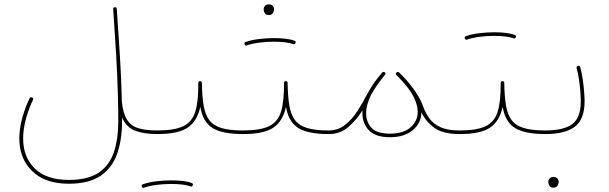

<svg xmlns="http://www.w3.org/2000/svg" viewBox="-20 -633 2813 887"><path d="M69.3 7.3Q69.3 -41 83.7 -91.3Q98.1 -141.6 116.7 -178.7Q120.1 -186.5 128.4 -182.6Q136.2 -179.2 132.3 -170.9Q114.3 -135.3 100.6 -86.7Q86.9 -38.1 86.9 7.3Q86.9 92.3 140.6 145.3Q194.3 198.2 297.4 198.2Q386.2 198.2 436 164.6Q485.8 130.9 506.1 69.8Q526.4 8.8 526.4 -72.3Q526.4 -124 524.9 -177.7Q524.9 -179.2 524.9 -181.2V-183.1Q522.5 -280.3 516.6 -379.9Q510.7 -479.5 502.9 -590.8Q502 -598.6 510.7 -599.6Q518.6 -600.6 519.5 -591.8Q527.8 -475.1 534.2 -370.8Q540.5 -266.6 543 -164.1Q548.3 -107.9 567.4 -79.1Q586.4 -50.3 620.6 -40.3Q654.8 -30.3 706.5 -30.3H707Q715.3 -30.3 715.3 -22Q715.3 -13.7 707 -13.7H706.5Q645 -13.7 604.5 -29.1Q564 -44.4 543.9 -89.8Q543.9 -81.1 543.9 -72.3Q543.9 10.7 521.7 75.9Q499.5 141.1 445.8 178.5Q392.1 215.8 297.4 215.8Q188.5 215.8 128.9 157.7Q69.3 99.6 69.3 7.3Z M698.2 -22Q698.2 -30.3 707 -30.3Q786.6 -30.3 827.4 -50.3Q868.2 -70.3 882.6 -118.4Q897 -166.5 896 -249.5Q896 -258.3 905.3 -258.3Q912.6 -257.3 912.6 -250Q913.6 -188 920.7 -145.8Q927.7 -103.5 946.8 -78.1Q965.8 -52.7 1003.2 -41.5Q1040.5 -30.3 1102.5 -30.3H1103Q1111.3 -30.3 1111.3 -22Q1111.3 -13.7 1103 -13.7H1102.5Q1006.8 -13.7 961.9 -41.7Q917 -69.8 905.3 -139.2Q890.1 -71.3 845.7 -42.5Q801.3 -13.7 707 -13.7Q698.2 -13.7 698.2 -22ZM635.3 229Q632.3 220.2 640.1 218.3Q665.5 209 701.2 204.6Q736.8 200.2 771.5 200.2Q799.3 200.2 824.2 203.1Q849.1 206.1 865.7 212.4Q874 215.3 870.6 223.1Q869.6 225.6 866.5 227.8Q863.3 230 859.9 228Q846.2 222.7 822.5 219.7Q798.8 216.8 771.5 216.8Q737.3 216.8 703.1 221.2Q668.9 225.6 646 233.9Q638.7 236.8 635.3 229Z M1094.2 -22Q1094.2 -30.3 1103 -30.3Q1182.6 -30.3 1223.4 -50.3Q1264.2 -70.3 1278.6 -118.4Q1293 -166.5 1292 -249.5Q1292 -258.3 1301.3 -258.3Q1308.6 -257.3 1308.6 -250Q1309.6 -188 1316.7 -145.8Q1323.7 -103.5 1342.8 -78.1Q1361.8 -52.7 1399.2 -41.5Q1436.5 -30.3 1498.5 -30.3H1499Q1507.3 -30.3 1507.3 -22Q1507.3 -13.7 1499 -13.7H1498.5Q1402.8 -13.7 1357.9 -41.7Q1313 -69.8 1301.3 -139.2Q1286.1 -71.3 1241.7 -42.5Q1197.3 -13.7 1103 -13.7Q1094.2 -13.7 1094.2 -22ZM1198.2 -591.3Q1198.2 -599.1 1204.3 -606Q1210.4 -612.8 1222.7 -612.8Q1235.8 -612.8 1242.2 -603Q1246.1 -597.2 1246.1 -590.3Q1246.1 -581.5 1240.7 -572.5Q1235.4 -563.5 1221.2 -563.5Q1211.9 -563.5 1206.8 -568.4Q1201.7 -573.2 1199.7 -579.6Q1198.2 -585 1198.2 -591.3ZM1109.9 -428.2Q1106.9 -437 1114.7 -439Q1140.1 -448.2 1175.8 -452.6Q1211.4 -457 1246.1 -457Q1273.9 -457 1298.8 -454.1Q1323.7 -451.2 1340.3 -444.8Q1348.6 -441.9 1345.2 -434.1Q1344.2 -431.6 1341.1 -429.4Q1337.9 -427.2 1334.5 -429.2Q1320.8 -434.6 1297.1 -437.5Q1273.4 -440.4 1246.1 -440.4Q1211.9 -440.4 1177.7 -436Q1143.6 -431.6 1120.6 -423.3Q1113.3 -420.4 1109.9 -428.2Z M1490.7 -22Q1490.7 -30.3 1499 -30.3Q1541.5 -30.3 1573.7 -55.7Q1606 -81.1 1630.6 -119.1Q1655.3 -157.2 1674.8 -195.3Q1680.7 -206.5 1688.5 -219.2Q1710 -256.8 1745.6 -297.9Q1748 -300.8 1752 -300.8Q1755.4 -300.8 1757.8 -298.8Q1763.7 -293.9 1758.3 -287.1Q1758.3 -287.1 1758.3 -287.1Q1758.3 -287.1 1758.3 -287.1Q1743.7 -269.5 1726.1 -244.9Q1708.5 -220.2 1695.3 -196.8Q1671.4 -149.4 1671.4 -110.4Q1671.4 -69.8 1696 -42.7Q1720.7 -15.6 1781.7 -15.6Q1844.7 -15.6 1877.2 -45.2Q1909.7 -74.7 1909.7 -115.2Q1909.7 -167 1863.8 -228Q1845.2 -252 1818.8 -278.8Q1815.4 -282.2 1812 -285.6Q1805.7 -292 1811.5 -297.9L1812 -298.3Q1814.5 -300.8 1817.9 -300.8Q1818.4 -300.8 1818.8 -300.8Q1818.8 -300.8 1818.8 -300.8Q1821.8 -300.3 1823.7 -298.3Q1857.4 -266.1 1880.9 -234.4Q1918.9 -186 1934.6 -142.1Q1945.8 -110.4 1964.4 -85Q1982.9 -59.6 2016.1 -44.9Q2049.3 -30.3 2103.5 -30.3H2104Q2112.3 -30.3 2112.3 -22Q2112.3 -13.7 2104 -13.7H2103.5Q2025.4 -13.7 1985.6 -43.2Q1945.8 -72.8 1926.8 -114.3Q1926.3 -64.9 1887.2 -32Q1848.1 1 1781.7 1Q1715.3 1 1684.8 -30.5Q1654.3 -62 1654.3 -110.4Q1654.3 -116.7 1654.8 -123.5Q1627.9 -80.1 1590.1 -46.9Q1552.2 -13.7 1499 -13.7Q1490.7 -13.7 1490.7 -22Z M2095.2 -22Q2095.2 -30.3 2104 -30.3Q2183.6 -30.3 2224.4 -50.3Q2265.1 -70.3 2279.5 -118.4Q2293.9 -166.5 2293 -249.5Q2293 -258.3 2302.2 -258.3Q2309.6 -257.3 2309.6 -250Q2310.5 -188 2317.6 -145.8Q2324.7 -103.5 2343.8 -78.1Q2362.8 -52.7 2400.1 -41.5Q2437.5 -30.3 2499.5 -30.3H2500Q2508.3 -30.3 2508.3 -22Q2508.3 -13.7 2500 -13.7H2499.5Q2403.8 -13.7 2358.9 -41.7Q2314 -69.8 2302.2 -139.2Q2287.1 -71.3 2242.7 -42.5Q2198.2 -13.7 2104 -13.7Q2095.2 -13.7 2095.2 -22ZM2127.4 -455.1Q2124.5 -463.9 2132.3 -465.8Q2157.7 -475.1 2193.4 -479.5Q2229 -483.9 2263.7 -483.9Q2291.5 -483.9 2316.4 -481Q2341.3 -478 2357.9 -471.7Q2366.2 -468.8 2362.8 -460.9Q2361.8 -458.5 2358.6 -456.3Q2355.5 -454.1 2352.1 -456.1Q2338.4 -461.4 2314.7 -464.4Q2291 -467.3 2263.7 -467.3Q2229.5 -467.3 2195.3 -462.9Q2161.1 -458.5 2138.2 -450.2Q2130.9 -447.3 2127.4 -455.1Z M2491.7 -22Q2491.7 -30.3 2500 -30.3Q2583 -30.3 2623 -59.1Q2663.1 -87.9 2663.1 -165.5Q2663.1 -181.6 2661.1 -208.3Q2659.2 -234.9 2655 -264.2Q2650.9 -293.5 2644 -317.9Q2641.6 -325.7 2649.9 -328.6Q2657.7 -331.1 2660.6 -322.8Q2667.5 -297.9 2671.9 -267.8Q2676.3 -237.8 2678.5 -210.4Q2680.7 -183.1 2680.7 -165.5Q2680.7 -81.5 2635.5 -47.6Q2590.3 -13.7 2500 -13.7Q2491.7 -13.7 2491.7 -22ZM2513.2 206.1Q2513.2 198.2 2519.3 191.4Q2525.4 184.6 2537.6 184.6Q2550.8 184.6 2557.1 194.3Q2561 200.2 2561 207Q2561 215.8 2555.7 224.9Q2550.3 233.9 2536.1 233.9Q2526.9 233.9 2521.7 229Q2516.6 224.1 2514.6 217.8Q2513.2 212.4 2513.2 206.1Z"/></svg>

Font: Mikhak-DS2-FD Thin
Style: Regular
Weight: 100
Designer: Amin Abedi
Version: Version 3.2